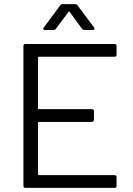

<svg xmlns="http://www.w3.org/2000/svg" viewBox="-20 -914 645 934"><path d="M537 -638H169Q165 -638 165 -634V-387Q165 -383 169 -383H427Q437 -383 437 -373V-331Q437 -321 427 -321H169Q165 -321 165 -317V-66Q165 -62 169 -62H537Q547 -62 547 -52V-10Q547 0 537 0H104Q94 0 94 -10V-690Q94 -700 104 -700H537Q547 -700 547 -690V-648Q547 -638 537 -638ZM193 -780 273 -888Q277 -894 286 -894H344Q353 -894 357 -888L438 -780Q440 -778 440 -774Q440 -772 438 -770Q436 -768 432 -768H392Q383 -768 379 -774L319 -856Q318 -858 316 -858Q314 -858 313 -856L252 -774Q248 -768 239 -768H199Q193 -768 191 -771.5Q189 -775 193 -780Z"/></svg>

Font: Amber EN
Style: Regular
Weight: 400
Designer: Jeremy Tribby
Foundry: Tribby Type Co.
Version: Version 1.403 November 24, 2021